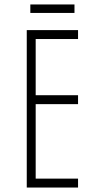

<svg xmlns="http://www.w3.org/2000/svg" viewBox="-20 -841 450 861"><path d="M100 -706H330V-666H140V-414H330V-374H140V-40H330V0H100ZM116 -821H314V-783H116Z"/></svg>

Font: Lineal Thin
Style: Regular
Weight: 200
Designer: Created by Frank Adebiaye with contributions from Anton Moglia & Ariel Martín Pérez
Created by Frank ADEBIAYE with FontF
Foundry: Velvetyne Type Foundry
Version: Version 2.000;Glyphs 3.2 (3227)